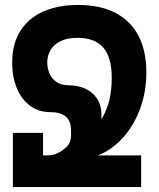

<svg xmlns="http://www.w3.org/2000/svg" viewBox="-20 -754 640 774"><path d="M32 -218.5H153.5V-127.5H171Q192.5 -127.5 211.5 -136.2Q230.5 -145 248.5 -162Q257.5 -171 262 -182.5Q266.5 -194 266.5 -212V-226Q266.5 -266 245.2 -284Q224 -302 182.5 -302Q135.5 -302 100.8 -328Q66 -354 47.5 -399.2Q29 -444.5 29 -501.5Q29 -577 62 -629.2Q95 -681.5 155 -707.8Q215 -734 295 -734Q385 -734 446.5 -701.5Q508 -669 539 -608.2Q570 -547.5 570 -462.5Q570 -384.5 545 -316.2Q520 -248 475.5 -198.8Q431 -149.5 374.5 -127.5H549V0H32ZM259.5 -410Q290.5 -410 320 -398.2Q349.5 -386.5 369.2 -359.2Q389 -332 389 -288.5Q389 -277.5 388.5 -272.5Q411 -309.5 420.8 -350.8Q430.5 -392 430.5 -440Q430.5 -522.5 396.5 -562Q362.5 -601.5 292 -601.5Q250 -601.5 222.8 -587.5Q195.5 -573.5 183 -551Q170.5 -528.5 170.5 -502Q170.5 -481 178.5 -460Q186.5 -439 206.5 -424.5Q226.5 -410 259.5 -410Z"/></svg>

Font: JuliaMono ExtraBold
Style: Regular
Weight: 800
Monospace: yes
Designer: cormullion
Foundry: corm
Version: Version 0.055; ttfautohint (v1.8.4)